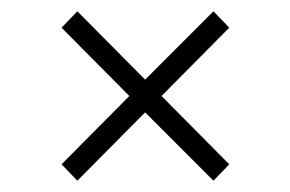

<svg xmlns="http://www.w3.org/2000/svg" viewBox="-20 -467 514 340"><path d="M117 -147 89 -176 209 -297 89 -418 117 -447 237 -326 358 -447 386 -418 266 -297 386 -176 358 -147 237 -268Z"/></svg>

Font: Rokkitt Light
Style: Regular
Weight: 300
Version: Version 3.103